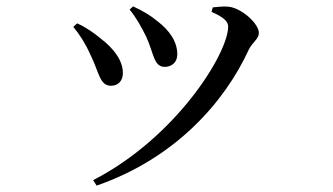

<svg xmlns="http://www.w3.org/2000/svg" viewBox="-20 -529 1040 600"><path d="M437 -414C461 -362 460 -320 495 -320C515 -320 534 -333 534 -359C534 -400 509 -434 473 -462C449 -482 426 -495 396 -509L385 -499C404 -477 424 -441 437 -414ZM758 -375C770 -398 789 -408 789 -426C789 -455 736 -503 695 -508C678 -510 659 -507 645 -506L641 -492C677 -476 693 -463 693 -446C693 -362 530 -99 271 34L282 51C527 -34 682 -209 758 -375ZM263 -357C290 -303 291 -261 327 -261C351 -261 364 -278 364 -301C364 -338 338 -376 293 -410C276 -424 249 -444 221 -456L209 -445C229 -421 247 -393 263 -357Z"/></svg>

Font: Noto Serif SC Medium
Style: Regular
Weight: 500
Designer: Ryoko NISHIZUKA 西塚涼子 (kana & ideographs); Frank Grießhammer (Latin, Greek & Cyrillic); Wenlong ZHANG 张文龙 (bopomofo); San
Foundry: Adobe Systems Incorporated
Version: Version 1.001;PS 1.001;hotconv 16.6.54;makeotf.lib2.5.65590